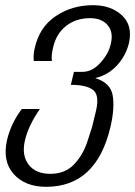

<svg xmlns="http://www.w3.org/2000/svg" viewBox="-20 -440 521 740"><path d="M406 48Q352 280 158 280Q76 280 32 230Q-11 181 7 100Q22 36 64 -20H134Q89 44 76 102Q63 158 90 194Q117 230 174 230Q202 230 225 221Q249 211 265 194Q282 176 294 156Q307 135 317 105Q333 57 335 49Q338 37 350 -13Q364 -73 339 -93Q314 -113 253 -113L265 -163H297Q335 -163 366 -197Q399 -233 407 -271Q418 -316 395 -343Q372 -370 327 -370Q274 -370 236 -341Q197 -311 185 -258Q177 -227 180 -205H110Q108 -233 114 -255Q132 -336 195 -378Q258 -420 338 -420Q408 -420 450 -381Q492 -342 477 -274Q465 -225 431 -188Q397 -151 347 -139Q405 -121 414 -74Q423 -26 406 48Z"/></svg>

Font: Miedinger
Style: Italic
Weight: 400
Italic angle: -13°
Version: Version 001.000